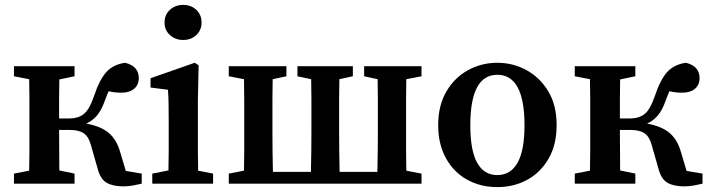

<svg xmlns="http://www.w3.org/2000/svg" viewBox="-20 -749 2896 783"><path d="M378 -62 350 -160Q341 -192 321.5 -205.5Q302 -219 265 -219H221Q221 -179 221.5 -134.5Q222 -90 222 -54L284 -41V0H37V-41L99 -53Q100 -90 100 -133.5Q100 -177 100 -210V-269Q100 -302 100 -345.5Q100 -389 99 -426L37 -438V-479H284V-438L222 -425Q221 -388 221 -344Q221 -300 221 -266H265Q298 -266 321 -283.5Q344 -301 363 -356Q386 -425 414 -455.5Q442 -486 490 -493Q519 -486 532.5 -470Q546 -454 546 -431Q546 -403 527 -387Q508 -371 475 -371Q447 -371 423 -377Q419 -368 415 -358Q411 -348 407 -337Q394 -300 376 -278.5Q358 -257 332 -245Q392 -234 424 -206.5Q456 -179 470 -129L493 -52L558 -41V0Q542 4 522.5 7.5Q503 11 483 11Q440 11 414.5 -4Q389 -19 378 -62Z M601 0V-41L667 -54Q668 -91 668 -134.5Q668 -178 668 -210V-257Q668 -298 667.5 -325.5Q667 -353 665 -383L594 -392V-430L774 -493L790 -483L787 -342V-210Q787 -178 787 -134.5Q787 -91 788 -53L849 -41V0ZM727 -586Q695 -586 673 -606Q651 -626 651 -657Q651 -689 673 -709Q695 -729 727 -729Q759 -729 780.5 -709Q802 -689 802 -657Q802 -626 780.5 -606Q759 -586 727 -586Z M1465 -438V-479H1699V-438L1637 -426Q1636 -389 1636 -345.5Q1636 -302 1636 -269V-210Q1636 -177 1636 -134Q1636 -91 1637 -53L1699 -41V0H913V-41L975 -53Q976 -91 976 -134Q976 -177 976 -210V-269Q976 -302 976 -345.5Q976 -389 975 -426L913 -438V-479H1148V-438L1092 -426Q1091 -389 1091 -345.5Q1091 -302 1091 -269V-210Q1091 -176 1091.5 -131Q1092 -86 1093 -48H1248Q1249 -86 1249.5 -131Q1250 -176 1250 -210V-269Q1250 -302 1250 -345.5Q1250 -389 1249 -426L1193 -438V-479H1419V-438L1364 -426Q1363 -389 1363 -345.5Q1363 -302 1363 -269V-210Q1363 -176 1363.5 -131Q1364 -86 1365 -48H1519Q1520 -86 1520.5 -131Q1521 -176 1521 -210V-269Q1521 -302 1521 -345.5Q1521 -389 1520 -426Z M2008 14Q1940 14 1885.5 -16Q1831 -46 1799 -103Q1767 -160 1767 -239Q1767 -319 1800.5 -376Q1834 -433 1889 -463Q1944 -493 2008 -493Q2072 -493 2127 -463Q2182 -433 2216 -376.5Q2250 -320 2250 -239Q2250 -159 2217.5 -102.5Q2185 -46 2130.5 -16Q2076 14 2008 14ZM2008 -35Q2062 -35 2090.5 -85Q2119 -135 2119 -238Q2119 -444 2008 -444Q1898 -444 1898 -238Q1898 -135 1926 -85Q1954 -35 2008 -35Z M2665 -62 2637 -160Q2628 -192 2608.5 -205.5Q2589 -219 2552 -219H2508Q2508 -179 2508.5 -134.5Q2509 -90 2509 -54L2571 -41V0H2324V-41L2386 -53Q2387 -90 2387 -133.5Q2387 -177 2387 -210V-269Q2387 -302 2387 -345.5Q2387 -389 2386 -426L2324 -438V-479H2571V-438L2509 -425Q2508 -388 2508 -344Q2508 -300 2508 -266H2552Q2585 -266 2608 -283.5Q2631 -301 2650 -356Q2673 -425 2701 -455.5Q2729 -486 2777 -493Q2806 -486 2819.5 -470Q2833 -454 2833 -431Q2833 -403 2814 -387Q2795 -371 2762 -371Q2734 -371 2710 -377Q2706 -368 2702 -358Q2698 -348 2694 -337Q2681 -300 2663 -278.5Q2645 -257 2619 -245Q2679 -234 2711 -206.5Q2743 -179 2757 -129L2780 -52L2845 -41V0Q2829 4 2809.5 7.5Q2790 11 2770 11Q2727 11 2701.5 -4Q2676 -19 2665 -62Z"/></svg>

Font: Source Serif Pro Semibold
Style: Regular
Weight: 600
Designer: Frank Grießhammer
Foundry: Adobe Systems Incorporated
Version: Version 3.000;hotconv 1.0.109;makeotfexe 2.5.65596